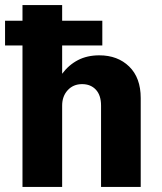

<svg xmlns="http://www.w3.org/2000/svg" viewBox="-21 -740 641 760"><path d="M68 0V-560H-1V-658H68V-720H225V-658H384V-560H225V-448Q251 -483 287.5 -502Q324 -521 372 -521Q445 -521 490.5 -476.5Q536 -432 536 -352V0H379V-322Q379 -363 358.5 -385Q338 -407 304 -407Q269 -407 247 -383Q225 -359 225 -322V0Z"/></svg>

Font: Chivo Mono
Style: Bold
Weight: 700
Monospace: yes
Designer: Hector Gatti
Foundry: Omnibus-Type
Version: Version 1.008; ttfautohint (v1.8.4.7-5d5b)